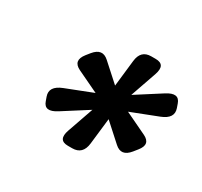

<svg xmlns="http://www.w3.org/2000/svg" viewBox="-96 -847 694 661"><g transform="rotate(30 251.0 -517.0)"><path d="M230.5 -516.6 144.5 -557.6Q106.9 -575.7 135.3 -611.8L147.5 -627Q176.3 -662.1 206.5 -634.8L275.9 -572.3L287.6 -676.3Q292.5 -721.7 333.5 -721.7H351.1Q392.1 -721.7 376.5 -676.3L340.3 -572.3L438 -634.8Q481.4 -662.6 493.7 -626.5L499 -611.3Q511.2 -575.7 464.8 -557.6L359.4 -516.6L446.3 -475.1Q483.9 -457 455.1 -421.9L442.9 -406.7Q414.1 -371.1 383.8 -398.4L314.5 -460.9L302.7 -357.4Q297.4 -311.5 255.9 -311.5H238.8Q197.8 -311.5 213.9 -357.4L250 -460.9L151.9 -398.4Q108.4 -370.6 96.2 -406.2L90.8 -421.4Q78.1 -457 125.5 -475.6Z"/></g></svg>

Font: Istok
Style: Bold Italic
Weight: 700
Italic angle: -13°
Designer: Andrey V. Panov
Foundry: Andrey V. Panov
Version: Version 1.0.3